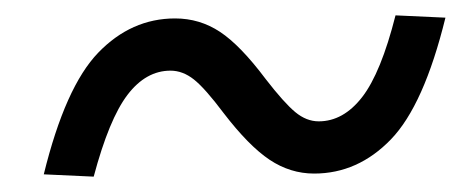

<svg xmlns="http://www.w3.org/2000/svg" viewBox="-20 -400 620 250"><path d="M37 -173Q65 -287 108 -331.5Q151 -376 208 -376Q240 -376 266.5 -358.5Q293 -341 326 -297Q350 -266 364.5 -254Q379 -242 395 -242Q427 -242 451.5 -273.5Q476 -305 495 -380L560 -377Q532 -263 489 -218.5Q446 -174 389 -174Q358 -174 331 -192Q304 -210 271 -253Q247 -285 232.5 -296.5Q218 -308 202 -308Q170 -308 146 -276.5Q122 -245 102 -170Z"/></svg>

Font: Sometype Mono
Style: Italic
Weight: 400
Italic angle: -12°
Monospace: yes
Designer: Ryoichi Tsunekawa
Foundry: Dharma Type
Version: Version 1.000; ttfautohint (v1.8.3)